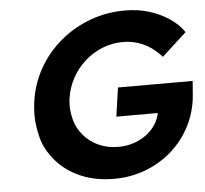

<svg xmlns="http://www.w3.org/2000/svg" viewBox="-52 -766 888 830"><g transform="rotate(-5 392.5 -350.5)"><path d="M411 10Q330 10 266 -17.5Q202 -45 160 -94Q118 -143 104.5 -196Q91 -249 91 -293Q91 -322 95 -352Q106 -429 143 -494.5Q180 -560 237.5 -608.5Q295 -657 367 -684Q439 -711 520 -711Q576 -711 624.5 -696Q673 -681 711.5 -655Q750 -629 773 -595L666 -497Q644 -522 618.5 -539.5Q593 -557 562.5 -566.5Q532 -576 499 -576Q452 -576 410 -559Q368 -542 334 -512Q300 -482 277.5 -441Q255 -400 248 -352Q246 -336 246 -320Q246 -291 255.5 -256.5Q265 -222 291 -191.5Q317 -161 355.5 -143.5Q394 -126 441 -126Q475 -126 506 -136Q537 -146 562 -164.5Q587 -183 603 -208Q618 -231 623 -257H443L461 -382H785Q784 -371 783 -355Q782 -339 780.5 -323.5Q779 -308 778 -299Q768 -231 735.5 -174Q703 -117 653.5 -76Q604 -35 542 -12.5Q480 10 411 10Z"/></g></svg>

Font: Lexend SemBd
Style: Italic
Weight: 600
Italic angle: -8.13011°
Designer: Bonnie Shaver-Troup, Thomas Jockin
Foundry: Lexend
Version: Version 1.007